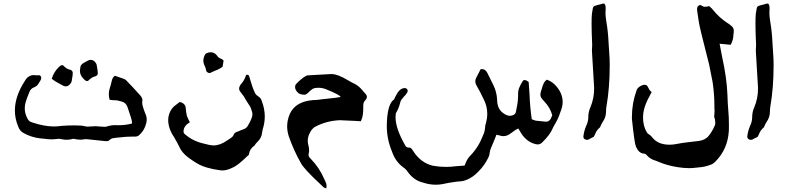

<svg xmlns="http://www.w3.org/2000/svg" viewBox="-20 -776 4373 1064"><path d="M576.2 5.9 565.4 6.3Q561 6.3 473.1 -3.4L456.5 -4.9L448.7 -4.4Q437 -2 425.3 -2Q409.2 -2 393.1 -5.9L387.2 -6.8Q381.3 -6.8 375.5 -4.4Q362.3 -1.5 349.1 -1.5Q335.9 -1.5 322.8 -4.4H321.8Q313 -6.8 304.2 -6.8L295.4 -5.9Q279.8 -3.9 264.6 -3.9Q246.1 -3.9 228 -6.8L202.1 -9.3Q155.3 -14.6 112.8 -37.6Q89.8 -48.8 80.6 -75.2Q62.5 -118.7 62.5 -163.6Q62.5 -242.2 117.2 -326.7Q135.7 -359.9 168 -359.9Q171.9 -359.9 176.5 -359.1Q181.2 -358.4 188 -358.4Q192.4 -359.4 197.3 -359.4Q208.5 -356.4 208.5 -343.3Q208.5 -334 191.4 -309.6Q182.6 -296.9 168.5 -292Q150.4 -285.2 143.1 -266.6Q127.4 -228 122.3 -210.2Q117.2 -192.4 117.2 -175.8Q117.2 -147.9 130.9 -121.6Q139.6 -102.1 156.7 -98.1Q224.6 -75.2 278.3 -75.2Q300.3 -75.2 322.8 -78.6Q357.4 -81.1 392.1 -81.1Q400.9 -81.1 408.9 -80.6Q417 -80.1 425.8 -80.1Q434.6 -80.1 443.6 -77.6Q452.6 -75.2 461.9 -74.2Q474.6 -74.2 486.8 -75.4Q499 -76.7 510.7 -76.7Q524.4 -75.7 537.1 -74.5Q549.8 -73.2 561 -73.2Q566.9 -73.2 572.3 -75.2Q594.7 -82.5 618.2 -82.5L634.3 -82Q677.2 -82 711.9 -91.8L711.4 -98.6Q711.4 -112.3 686 -184.1Q677.2 -207 655.8 -212.9Q650.4 -213.9 646.5 -215.3Q630.9 -220.7 614.7 -220.7H606.4Q601.1 -220.7 594.2 -222.2L587.4 -223.1Q583 -239.7 583 -254.9Q583 -272 588.9 -289.1Q594.7 -306.2 599.1 -326.9Q603.5 -347.7 616.7 -356.4Q622.6 -355 627.4 -352.5Q671.9 -338.4 677.2 -333Q713.9 -295.9 757.3 -247.1Q769 -232.9 769 -223.1V-218.8L768.1 -207.5Q768.1 -192.9 775.9 -171.9L784.7 -147.9Q793 -131.3 793 -113.3Q793 -105 791 -96.2Q780.3 -50.3 747.1 -23.9Q739.3 -19 730 -19H710.9Q677.7 -19 645 -14.6L619.1 -12.2Q618.2 -11.2 616.7 -11.2Q609.4 -11.2 602.5 -9.5Q595.7 -7.8 588.9 -1.5Q582 4.9 576.2 5.9ZM344.7 -297.4Q335.9 -297.4 326.2 -303Q316.4 -308.6 306.6 -314Q285.6 -324.2 266.6 -339.4Q278.3 -377.4 305.2 -403.3L314 -411.6Q319.3 -415 328.1 -415Q333.5 -409.2 348.6 -397.5Q355.5 -393.1 363.3 -391.1Q383.3 -386.7 383.3 -372.1Q383.3 -358.9 377 -325.2Q375 -317.9 369.6 -311.5Q358.4 -297.4 344.7 -297.4ZM466.8 -326.7Q458 -326.7 452.6 -330.1L443.8 -338.4Q422.9 -358.9 422.9 -383.3Q422.9 -390.6 424.8 -397.9V-398.9Q424.8 -418 445.3 -428.2Q455.1 -433.6 464.8 -439Q474.6 -444.3 483.4 -444.3Q497.1 -444.3 508.3 -430.7Q513.7 -424.3 515.6 -417Q522 -382.8 522 -369.6Q522 -355.5 502 -351.1Q494.1 -349.1 487.3 -344.2Q472.2 -333 466.8 -326.7Z M1214.4 168.5 1202.6 168Q1116.7 156.7 1071.3 128.9Q1050.8 116.7 1031.2 102.5L1023.9 97.2Q986.3 69.8 970.2 30.8Q966.3 22 961.9 14.6Q957.5 7.3 945.8 -14.2Q912.1 -63 912.1 -111.3Q912.1 -142.6 930.7 -170.9Q939 -183.6 952.9 -193.4Q966.8 -203.1 976.1 -210.9Q1006.8 -203.6 1009.3 -177.7Q1010.3 -158.7 1014.6 -139.6L1015.1 -134.8Q1017.1 -128.4 1020.5 -122.6L1021.5 -119.6L1032.2 -98.1Q997.1 -78.6 997.1 -46.9Q997.1 -38.6 1004.4 -32.2L1009.3 -28.3Q1040 -2.4 1080.6 11.7Q1089.8 14.2 1098.6 17.1Q1144.5 29.8 1163.1 29.8Q1200.7 29.8 1238.3 2.4Q1272 -17.6 1273.9 -26.9Q1278.3 -40.5 1292 -44.9Q1298.8 -46.9 1304.7 -49.8Q1315.9 -55.2 1326.7 -58.6Q1346.2 -64.9 1354 -80.1Q1378.9 -122.6 1378.9 -142.1Q1378.9 -151.9 1375 -161.6Q1372.6 -167 1371.6 -172.9Q1368.2 -183.6 1361.3 -192.9L1343.8 -220.2Q1332 -243.2 1314.9 -263.7Q1305.2 -273.4 1305.2 -285.2Q1305.2 -295.4 1313 -306.6Q1335 -331.1 1342.3 -356Q1342.3 -361.8 1351.6 -361.8Q1357.4 -361.8 1359.9 -356L1377 -300.8Q1384.3 -278.8 1394.5 -257.8Q1400.4 -248.5 1411.6 -241.7Q1426.3 -232.4 1430.2 -217.3Q1447.3 -173.8 1447.3 -130.4Q1447.3 -95.2 1436 -60.1L1432.1 -40Q1430.2 -12.7 1407.2 9.8Q1397 19.5 1394.5 24.4Q1392.1 29.3 1388.7 31.7Q1363.3 49.8 1359.9 78.1Q1359.9 81.1 1357.4 83L1346.2 93.3Q1302.7 135.7 1277.3 148.9Q1239.7 168.5 1214.4 168.5ZM1142.1 -370.6Q1124.5 -374 1122.6 -385.3Q1120.1 -401.9 1111.3 -417.5Q1106.9 -428.2 1106.9 -439.5Q1106.9 -454.6 1114.7 -470.7Q1119.6 -483.9 1145 -486.3H1148.4Q1157.2 -486.3 1164.6 -482.9Q1176.3 -477.1 1182.1 -468.8Q1189 -456.1 1207.5 -449.2Q1218.8 -444.3 1218.8 -437.5L1214.8 -415L1213.9 -406.2Q1193.8 -391.6 1168.5 -382.8Q1154.8 -377 1142.1 -370.6Z M1787.6 268.1Q1776.9 264.6 1772 261.2L1760.3 249.5Q1665 161.1 1647.5 127.9Q1606.9 56.2 1580.6 -20Q1571.3 -47.9 1571.3 -75.7Q1571.3 -110.8 1586.4 -145.5Q1618.2 -213.9 1714.4 -221.2L1725.1 -221.7H1729.5Q1736.8 -221.7 1743.7 -223.1Q1750.5 -224.6 1766.1 -226.1Q1850.1 -234.4 1867.2 -238.3V-238.8Q1867.2 -248.5 1787.6 -281.2L1786.1 -281.7Q1766.1 -289.6 1745.6 -289.6Q1719.2 -289.6 1708.5 -280.8L1695.3 -269.5Q1678.2 -251 1667.5 -251Q1640.1 -251 1627.7 -265.6Q1615.2 -280.3 1615.2 -293Q1615.2 -300.3 1618.7 -308.1Q1621.1 -311.5 1633.5 -323.2Q1646 -335 1661.1 -346.2Q1676.3 -357.4 1685.1 -358.4L1816.4 -365.7Q1851.1 -365.7 1906.2 -332.5Q1925.8 -320.3 1945.3 -311.5Q1971.7 -297.9 1991.7 -271.5Q1996.6 -265.1 2003.4 -258.3Q2013.2 -248.5 2013.2 -238.8Q2013.2 -230 2004.6 -220.9Q1996.1 -211.9 1994.4 -203.6Q1992.7 -195.3 1992.7 -188L1993.2 -182.6Q1993.2 -133.8 1983.4 -113.3L1979.5 -104L1947.3 -106L1873.5 -109.4Q1871.6 -109.9 1864.7 -109.9Q1787.6 -106.9 1723.6 -71.8Q1708 -61 1699.2 -43.9Q1685.5 -20.5 1685.5 4.4Q1685.5 17.1 1689.2 30Q1692.9 43 1692.9 55.7Q1692.9 64.9 1690.9 74.2Q1689.9 78.1 1689.9 81.5Q1689.9 93.3 1700.7 102.5Q1750.5 153.8 1776.4 215.3L1781.7 226.1Q1789.6 241.2 1789.6 253.9Q1789.6 260.3 1787.6 268.1Z M2395 247.6Q2359.4 247.6 2324.2 235.8Q2273.4 224.1 2238.8 175.3Q2229 160.6 2215.3 151.9Q2171.4 120.1 2151.9 63Q2123.5 -5.9 2123.5 -77.6L2124 -100.1Q2128.9 -202.6 2163.6 -224.6Q2172.4 -244.6 2183.6 -262.7Q2200.2 -288.1 2224.1 -288.1Q2227.1 -288.1 2230.2 -286.6Q2233.4 -285.2 2236.3 -281.5Q2239.3 -277.8 2239.3 -272.9Q2239.3 -267.1 2235.8 -261.7Q2224.6 -245.1 2220.7 -243.2L2217.8 -239.7Q2201.7 -222.2 2199 -211.7Q2196.3 -201.2 2192.1 -187.5Q2188 -173.8 2173.3 -147Q2171.9 -137.2 2171.9 -127Q2171.9 -63.5 2226.1 30.8Q2231.9 41.5 2242.2 41.5H2247.1Q2253.4 41.5 2258.5 46.1Q2263.7 50.8 2268.6 59.1Q2311 127 2379.9 142.6Q2415.5 148.9 2451.7 148.9Q2479.5 148.9 2507.3 145L2554.2 141.6Q2555.2 139.2 2556.6 137.2Q2559.1 131.8 2561 126Q2570.3 102.5 2587.4 85.4Q2632.3 39.1 2657.2 -26.9Q2667 -45.9 2668.5 -73.2Q2668.9 -84.5 2673.3 -94.7Q2680.2 -120.6 2680.2 -145.5Q2680.2 -188.5 2659.7 -227.5Q2641.6 -266.6 2620.1 -303.2Q2613.8 -314.5 2613.8 -325.2Q2613.8 -335.4 2619.1 -345.2L2643.6 -392.6L2650.4 -393.1Q2671.4 -393.1 2682.1 -369.1L2713.9 -304.7Q2732.4 -267.6 2734.9 -223.6Q2734.9 -173.8 2768.1 -149.4Q2788.6 -134.3 2805.2 -134.3Q2813 -134.3 2820.6 -137Q2828.1 -139.6 2833 -144.3Q2837.9 -148.9 2839.6 -158.7Q2841.3 -168.5 2843.3 -179.2Q2851.1 -213.9 2851.1 -250V-256.8Q2851.1 -275.4 2858.2 -291.7Q2865.2 -308.1 2875 -323.7Q2876.5 -325.7 2878.2 -328.4Q2879.9 -331.1 2883.3 -331.8Q2886.7 -332.5 2889.2 -332.5Q2894 -332.5 2903.3 -326.2Q2906.2 -323.7 2909.7 -321.8Q2912.6 -286.1 2914.6 -251.5Q2917 -183.6 2926.8 -115.2L2933.1 -112.8Q2940.4 -109.4 2948.2 -107.4Q2960 -106 2972.2 -105Q2986.3 -104 3000 -102.1L3006.3 -101.6Q3028.3 -101.6 3038.6 -132.8L3040.5 -137.7Q3027.3 -182.6 2996.1 -213.9Q2983.4 -227.5 2979 -235.1Q2974.6 -242.7 2974.6 -251Q2974.6 -262.7 2985.4 -293.9L2986.8 -298.3Q2990.2 -308.6 2995.1 -318.1Q3000 -327.6 3010.7 -334.5Q3058.6 -317.4 3086.4 -262.7Q3098.1 -236.8 3098.1 -210.9Q3098.1 -185.5 3085 -153.8Q3073.7 -118.2 3054.7 -86.9Q3047.9 -76.2 3042.5 -64Q3028.3 -29.3 2983.9 14.2Q2973.1 24.4 2959.5 24.4Q2954.1 24.4 2948.7 22.9Q2894 9.8 2862.3 -47.4L2852.1 -64Q2846.7 -62 2837.9 -56.6L2806.2 -34.2Q2788.6 -21.5 2770 -21.5Q2760.3 -21.5 2750 -24.9Q2744.6 -26.9 2738.3 -27.8L2731.4 -29.8L2715.3 10.3Q2709.5 25.9 2702.4 40.5Q2695.3 55.2 2693.4 72.3Q2692.4 85.4 2686.5 96.7Q2665 141.1 2632.8 172.9Q2631.8 174.3 2630.4 175.3Q2600.6 207.5 2561.5 222.2L2556.2 224.1Q2543.5 228.5 2529.8 229Q2509.8 230 2489.3 233.9Q2468.8 236.3 2430.2 244.6Q2412.6 247.6 2395 247.6Z M3232.4 -1Q3225.6 -1 3219.2 -5.6Q3212.9 -10.3 3212.9 -19.5Q3215.8 -47.9 3228.5 -78.6Q3240.2 -102.1 3240.2 -128.7Q3240.2 -155.3 3251.5 -180.7Q3272.5 -230.5 3272.5 -284.7L3272 -298.3Q3266.1 -388.2 3261.2 -478.5L3260.3 -496.6Q3260.3 -506.3 3261.7 -527.3Q3258.3 -600.6 3258.3 -646Q3258.3 -681.2 3260.3 -700.2L3264.6 -726.6Q3266.1 -736.3 3270.5 -740.5Q3274.9 -744.6 3320.3 -755.9L3329.1 -756.3Q3335.4 -747.6 3335.9 -740Q3336.4 -732.4 3336.4 -727.5L3335.4 -701.2Q3335.4 -686 3340.3 -655.8Q3350.1 -598.1 3352.5 -539.6Q3353.5 -512.7 3356 -485.8Q3358.9 -450.7 3358.9 -416Q3358.9 -289.6 3340.8 -186Q3338.4 -172.9 3338.4 -156.2Q3337.9 -125 3319.8 -100.1Q3314.9 -92.8 3308.1 -77.6Q3306.2 -69.8 3302.7 -68.4Q3285.2 -53.2 3277.8 -32.2L3271 -18.6L3266.1 -15.6Q3246.6 -6.3 3244.1 -3.9Q3238.3 -1 3232.4 -1Z M3798.8 155.8Q3767.6 155.8 3732.4 149.9Q3676.3 140.6 3632.8 122.1L3614.3 114.7Q3583.5 106.4 3564 84Q3557.1 75.2 3547.9 75.2Q3520.5 73.7 3504.4 37.1Q3496.1 20 3481.9 -116.7V-128.4Q3481.9 -204.6 3507.8 -275.4Q3508.3 -275.9 3508.3 -277.3Q3512.7 -288.6 3526.6 -297.4Q3540.5 -306.2 3553.2 -306.2Q3564.5 -306.2 3569.8 -295.2Q3575.2 -284.2 3579.3 -277.8Q3583.5 -271.5 3591.3 -266.1L3580.1 -244.1Q3543.5 -179.2 3543.5 -126Q3543.5 -77.6 3564 -43.5Q3567.9 -36.1 3576.4 -31.2Q3585 -26.4 3591.3 -18.6Q3594.7 -13.7 3598.1 -10.7Q3628.4 25.9 3690.9 25.9Q3707.5 25.9 3723.1 22.9Q3760.7 15.1 3816.9 9.3L3851.6 5.4Q3888.7 0.5 3908.2 -24.2Q3927.7 -48.8 3941.4 -81.1Q3943.8 -86.4 3943.8 -92.3Q3943.8 -112.8 3937.5 -129.4Q3939.5 -144 3939.5 -156.2L3939.9 -165.5Q3939.9 -169.9 3939 -173.8V-188Q3939 -254.9 3929.2 -320.3L3919.9 -367.2Q3911.1 -418.9 3897 -468.8Q3858.4 -618.2 3852.1 -657.7L3844.2 -711.4L3842.8 -725.1Q3842.8 -737.3 3850.1 -743.7Q3854.5 -748 3859.4 -748Q3864.3 -748 3869.6 -744.1Q3877.4 -738.3 3885.3 -738.3Q3892.1 -738.3 3899.9 -739.7Q3904.8 -741.2 3910.2 -742.2L3916.5 -736.3Q3924.8 -729.5 3931.2 -721.2Q3967.3 -676.3 4014.2 -646.5H4014.6Q4025.9 -639.2 4036.1 -629.6Q4046.4 -620.1 4046.4 -605.5Q4046.4 -595.7 4044.4 -584.5Q4044.4 -555.2 4029.3 -527.8L3967.8 -533.7L3981.9 -460.4Q4007.8 -342.8 4011.2 -250.5Q4012.7 -197.8 4016.1 -162.6Q4019.5 -127.4 4019.5 -79.6L4019 -51.3Q4013.2 51.8 3942.4 121.6Q3930.7 133.3 3913.6 138.7Q3885.3 148.9 3855 151.4L3835.9 153.3Q3817.9 155.8 3798.8 155.8Z M4140.6 -1Q4133.8 -1 4127.4 -5.6Q4121.1 -10.3 4121.1 -19.5Q4124 -47.9 4136.7 -78.6Q4148.4 -102.1 4148.4 -128.7Q4148.4 -155.3 4159.7 -180.7Q4180.7 -230.5 4180.7 -284.7L4180.2 -298.3Q4174.3 -388.2 4169.4 -478.5L4168.5 -496.6Q4168.5 -506.3 4169.9 -527.3Q4166.5 -600.6 4166.5 -646Q4166.5 -681.2 4168.5 -700.2L4172.9 -726.6Q4174.3 -736.3 4178.7 -740.5Q4183.1 -744.6 4228.5 -755.9L4237.3 -756.3Q4243.7 -747.6 4244.1 -740Q4244.6 -732.4 4244.6 -727.5L4243.7 -701.2Q4243.7 -686 4248.5 -655.8Q4258.3 -598.1 4260.7 -539.6Q4261.7 -512.7 4264.2 -485.8Q4267.1 -450.7 4267.1 -416Q4267.1 -289.6 4249 -186Q4246.6 -172.9 4246.6 -156.2Q4246.1 -125 4228 -100.1Q4223.1 -92.8 4216.3 -77.6Q4214.4 -69.8 4210.9 -68.4Q4193.4 -53.2 4186 -32.2L4179.2 -18.6L4174.3 -15.6Q4154.8 -6.3 4152.3 -3.9Q4146.5 -1 4140.6 -1Z"/></svg>

Font: Kurland
Style: Regular
Weight: 400
Designer: GGBot
Version: 0.22